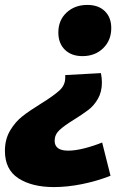

<svg xmlns="http://www.w3.org/2000/svg" viewBox="-53 -575 502 780"><path d="M399 -461Q399 -411 366 -379Q333 -347 282 -347Q237 -347 210.5 -373Q184 -399 184 -443Q184 -493 217.5 -524Q251 -555 302 -555Q347 -555 373 -529.5Q399 -504 399 -461ZM357 -278Q361 -258 361 -240Q361 -202 345 -174Q329 -146 306 -128.5Q283 -111 246 -88Q207 -64 188 -46Q169 -28 169 -3Q169 37 224 37Q253 37 290 27.5Q327 18 362 4L396 139Q340 161 280 173Q220 185 166 185Q77 185 22 149.5Q-33 114 -33 38Q-33 -9 -12 -44.5Q9 -80 38.5 -103Q68 -126 115 -155Q165 -186 188.5 -207.5Q212 -229 212 -259V-270Z"/></svg>

Font: Bitter Pro Black
Style: Italic
Weight: 900
Italic angle: -9°
Designer: Sol Matas, and Bitter project Authors
Foundry: Sol Matas
Version: Version 1.010